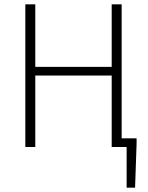

<svg xmlns="http://www.w3.org/2000/svg" viewBox="-20 -679 684 887"><path d="M565 188V0H496V-330H143V0H97V-659H143V-370H496V-659H542V-40H611V-14L604 188Z"/></svg>

Font: Giro Light
Style: Regular
Weight: 300
Designer: Paul D. Hunt
Foundry: Adobe Systems Incorporated
Version: Version 1.000;PS 1.0;hotconv 1.0.88;makeotf.lib2.5.647800